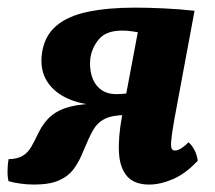

<svg xmlns="http://www.w3.org/2000/svg" viewBox="-38 -487 577 516"><path d="M362.7 9Q323.5 9 303.9 -13Q284.3 -35 281.8 -76Q279.3 -116.9 289.8 -174.3L338.1 -430.8L341.2 -398.3Q331.3 -400.8 317.3 -402.8Q303.3 -404.8 290.4 -404.8Q247.6 -404.8 228.1 -381.9Q208.6 -359 204.6 -328.8Q202.1 -305.1 208.5 -283.1Q214.8 -261.1 231.6 -247.6Q248.4 -234 275.3 -234Q281.7 -234 291.5 -234.7Q301.3 -235.5 309.8 -236.5L302.7 -203.3H243.4Q190 -203.3 149.7 -219.7Q109.4 -236.2 89.1 -267.4Q68.7 -298.7 74.7 -343.3Q81.2 -389.9 112.5 -416.9Q143.9 -444 197.9 -455.2Q251.9 -466.5 324.5 -466.5Q359.4 -466.5 402 -464.5Q444.6 -462.5 484.8 -458L430.7 -166.8Q421.6 -114.8 421.6 -98.6Q421.6 -82.5 431.6 -82.5Q440 -82.5 449.8 -88.9Q459.7 -95.2 468.6 -104.6Q478.2 -96.6 485.1 -82.8Q491.9 -69 493.4 -54.9Q460.5 -20 426.7 -5.5Q392.8 9 362.7 9ZM53.5 9Q35.2 9 17.2 6.5Q-0.8 4 -15 0Q-18 -11.1 -17.7 -28.6Q-17.5 -46.1 -15 -59.2Q8.9 -59.7 23 -68.3Q37.1 -76.8 46.3 -92.9Q55.5 -109 65.1 -129.4Q79.2 -158.5 99.7 -175.7Q120.3 -193 152.8 -200.9Q185.4 -208.8 234.7 -208.8H305.3L300.7 -178Q262.9 -177.5 242.9 -167.2Q223 -156.9 211.5 -136.2Q200.1 -115.5 186.3 -81.9Q175.9 -54.9 161.2 -34.4Q146.6 -14 121.3 -2.5Q96 9 53.5 9Z"/></svg>

Font: Vollkorn
Style: Italic
Weight: 400
Italic angle: -11°
Designer: Friedrich Althausen
Foundry: Friedrich Althausen
Version: Version 5.001